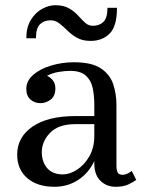

<svg xmlns="http://www.w3.org/2000/svg" viewBox="-20 -707 563 737"><path d="M173.5 -629Q149 -629 133.5 -614Q118 -599 118 -560H81Q81 -602.5 98.5 -630.8Q116 -659 141.8 -673Q167.5 -687 192 -687Q224.5 -687 245 -675Q265.5 -663 279.5 -647.5Q293.5 -632 306.5 -620Q319.5 -608 336.5 -608Q361.5 -608 377 -623Q392.5 -638 392.5 -677H429Q429 -606 400.8 -578Q372.5 -550 328 -550Q296.5 -550 275.5 -562Q254.5 -574 239 -589.5Q223.5 -605 208.2 -617Q193 -629 173.5 -629ZM270 -261.5H342V-304.5Q342 -340.5 335.5 -370Q329 -399.5 309 -417.2Q289 -435 249 -435Q229 -435 204.5 -430.8Q180 -426.5 160.5 -416Q174 -410 183.2 -398Q192.5 -386 192.5 -368Q192.5 -338 174.2 -324.5Q156 -311 135.5 -311Q112.5 -311 96.8 -325Q81 -339 81 -366Q81 -397 107.8 -420Q134.5 -443 176.5 -455.5Q218.5 -468 264 -468Q333 -468 368 -444Q403 -420 415 -382.5Q427 -345 427 -304.5V-70.5Q427 -55.5 431.2 -45.8Q435.5 -36 451.5 -36Q459.5 -36 470 -41Q480.5 -46 485.5 -51L503 -16.5Q489.5 -6.5 471 1.8Q452.5 10 424 10Q389 10 365.5 -13Q342 -36 342 -80V-89Q321 -43.5 280.8 -16.8Q240.5 10 188.5 10Q123.5 10 84.8 -23.2Q46 -56.5 46 -113.5Q46 -180.5 104.8 -221Q163.5 -261.5 270 -261.5ZM221.5 -37.5Q247.5 -37.5 275.5 -55.5Q303.5 -73.5 322.8 -106.8Q342 -140 342 -185.5V-230.5H270Q204 -230.5 172.2 -197.2Q140.5 -164 140.5 -123Q140.5 -85.5 161.2 -61.5Q182 -37.5 221.5 -37.5Z"/></svg>

Font: Bodoni* 06pt
Style: Regular
Weight: 400
Version: Version 2.3